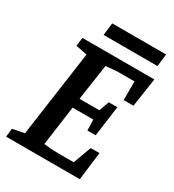

<svg xmlns="http://www.w3.org/2000/svg" viewBox="-190 -899 910 1006"><g transform="rotate(30 265.0 -396.0)"><path d="M5 0 11 -51 82 -65 155 -583 86 -597 93 -648H528L502 -474H443V-587H336L271 -581L239 -364H359L381 -425H433L408 -241H358L356 -306H231L198 -67Q220 -64 242.5 -62.5Q265 -61 282 -61H379L419 -170H472L451 0ZM181 -717 190 -792H516L507 -717Z"/></g></svg>

Font: Faustina SemiBold
Style: Italic
Weight: 600
Italic angle: -8°
Designer: Alfonso Garcia
Foundry: http://www.omnibus-type.com
Version: Version 1.200